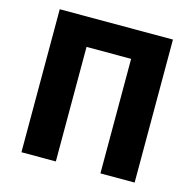

<svg xmlns="http://www.w3.org/2000/svg" viewBox="-108 -854 977 965"><g transform="rotate(15 380.5 -372.0)"><path d="M86 -744H675V0H497V-596H265V0H86Z"/></g></svg>

Font: Source Han Sans CN Heavy
Style: Bold
Weight: 900
Designer: Ryoko NISHIZUKA (kana & ideographs); Paul D. Hunt (Latin, Greek & Cyrillic); Wenlong ZHANG (bopomofo); Sandoll Communica
Foundry: Adobe Systems Incorporated
Version: Version 1.000;PS 1;hotconv 1.0.78;makeotf.lib2.5.61930